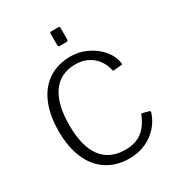

<svg xmlns="http://www.w3.org/2000/svg" viewBox="-221 -1092 1145 1240"><g transform="rotate(-30 351.0 -472.0)"><path d="M641 -550 642 -545Q642 -539 634 -539L576 -534H573Q570 -534 568.5 -536.5Q567 -539 567 -543Q551 -611 500.5 -651.5Q450 -692 379 -692Q267 -692 208 -610Q149 -528 149 -369Q149 -214 208.5 -133Q268 -52 386 -52Q460 -52 508.5 -88Q557 -124 587 -200Q589 -204 596 -203L645 -190Q650 -188 649 -179Q633 -127 596 -84Q559 -41 503.5 -15.5Q448 10 381 10Q284 10 214 -35.5Q144 -81 107 -166.5Q70 -252 70 -370Q70 -489 106.5 -575Q143 -661 212.5 -706.5Q282 -752 377 -752Q440 -752 498.5 -724Q557 -696 595.5 -649.5Q634 -603 641 -550ZM414 -859Q414 -851 411 -848Q408 -845 399 -845H353Q346 -845 343 -847.5Q340 -850 340 -857V-942Q340 -949 342.5 -951.5Q345 -954 351 -954H404Q410 -954 412 -951.5Q414 -949 414 -942Z"/></g></svg>

Font: Libre Franklin Light
Style: Regular
Weight: 300
Designer: Pablo Impallari, Rodrigo Fuenzalida
Foundry: Impallari Type
Version: Version 1.002; ttfautohint (v1.5)